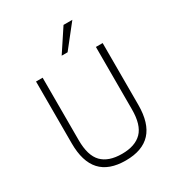

<svg xmlns="http://www.w3.org/2000/svg" viewBox="-215 -1064 1118 1208"><g transform="rotate(-30 344.0 -459.5)"><path d="M344 8Q222 8 162 -57.5Q102 -123 102 -256V-705H150V-251Q150 -139 198.5 -89.5Q247 -40 344 -40Q440 -40 488.5 -89.5Q537 -139 537 -251V-705H586V-256Q586 -123 525.5 -57.5Q465 8 344 8ZM323 -765 430 -927H494L366 -765Z"/></g></svg>

Font: Nunito Sans 7pt SemiCondensed ExtraLight
Style: Regular
Weight: 250
Width: 4
Designer: Vernon Adams
Foundry: Vernon Adams
Version: Version 3.101;gftools[0.9.27]